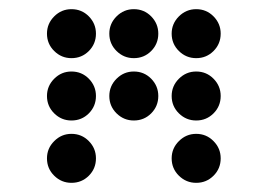

<svg xmlns="http://www.w3.org/2000/svg" viewBox="-20 -689 587 421"><path d="M136.7 -561.5Q114.7 -561.5 98.9 -577.1Q83 -592.8 83 -615.2Q83 -637.2 98.9 -653.1Q114.7 -668.9 136.7 -668.9Q159.2 -668.9 174.8 -653.1Q190.4 -637.2 190.4 -615.2Q190.4 -592.8 174.8 -577.1Q159.2 -561.5 136.7 -561.5ZM273.4 -561.5Q251.5 -561.5 235.6 -577.1Q219.7 -592.8 219.7 -615.2Q219.7 -637.2 235.6 -653.1Q251.5 -668.9 273.4 -668.9Q295.9 -668.9 311.5 -653.1Q327.1 -637.2 327.1 -615.2Q327.1 -592.8 311.5 -577.1Q295.9 -561.5 273.4 -561.5ZM410.2 -561.5Q388.2 -561.5 372.3 -577.1Q356.4 -592.8 356.4 -615.2Q356.4 -637.2 372.3 -653.1Q388.2 -668.9 410.2 -668.9Q432.6 -668.9 448.2 -653.1Q463.9 -637.2 463.9 -615.2Q463.9 -592.8 448.2 -577.1Q432.6 -561.5 410.2 -561.5ZM136.7 -424.8Q114.7 -424.8 98.9 -440.4Q83 -456.1 83 -478.5Q83 -500.5 98.9 -516.4Q114.7 -532.2 136.7 -532.2Q159.2 -532.2 174.8 -516.4Q190.4 -500.5 190.4 -478.5Q190.4 -456.1 174.8 -440.4Q159.2 -424.8 136.7 -424.8ZM273.4 -424.8Q251.5 -424.8 235.6 -440.4Q219.7 -456.1 219.7 -478.5Q219.7 -500.5 235.6 -516.4Q251.5 -532.2 273.4 -532.2Q295.9 -532.2 311.5 -516.4Q327.1 -500.5 327.1 -478.5Q327.1 -456.1 311.5 -440.4Q295.9 -424.8 273.4 -424.8ZM410.2 -424.8Q388.2 -424.8 372.3 -440.4Q356.4 -456.1 356.4 -478.5Q356.4 -500.5 372.3 -516.4Q388.2 -532.2 410.2 -532.2Q432.6 -532.2 448.2 -516.4Q463.9 -500.5 463.9 -478.5Q463.9 -456.1 448.2 -440.4Q432.6 -424.8 410.2 -424.8ZM136.7 -288.1Q114.7 -288.1 98.9 -303.7Q83 -319.3 83 -341.8Q83 -363.8 98.9 -379.6Q114.7 -395.5 136.7 -395.5Q159.2 -395.5 174.8 -379.6Q190.4 -363.8 190.4 -341.8Q190.4 -319.3 174.8 -303.7Q159.2 -288.1 136.7 -288.1ZM410.2 -288.1Q388.2 -288.1 372.3 -303.7Q356.4 -319.3 356.4 -341.8Q356.4 -363.8 372.3 -379.6Q388.2 -395.5 410.2 -395.5Q432.6 -395.5 448.2 -379.6Q463.9 -363.8 463.9 -341.8Q463.9 -319.3 448.2 -303.7Q432.6 -288.1 410.2 -288.1Z"/></svg>

Font: DatDot
Style: Regular
Weight: 400
Designer: GGBot
Version: 1.00